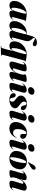

<svg xmlns="http://www.w3.org/2000/svg" viewBox="2070 -2845 1020 5200"><g transform="rotate(90 2580.0 -245.0)"><path d="M453 -121Q442 -80 444.8 -66.5Q447.5 -53 458 -53Q468 -53 478.5 -61.5Q489 -70 504.5 -91Q509 -97 510.2 -98.5Q511.5 -100 513.5 -100Q519.5 -100 512.5 -85Q494.5 -45.5 451.2 -17.8Q408 10 344 10Q302.5 10 286.8 -6.2Q271 -22.5 271 -51Q271 -60 273.5 -74.8Q276 -89.5 279 -104Q252.5 -46 218 -18Q183.5 10 127 10Q69 10 37.2 -24.8Q5.5 -59.5 5.5 -120Q5.5 -184.5 32.2 -245Q59 -305.5 107 -353.5Q155 -401.5 219.5 -429.8Q284 -458 359.5 -458Q410 -458 455 -450.8Q500 -443.5 528.2 -434.5Q556.5 -425.5 556.5 -420Q556.5 -414 550 -412.2Q543.5 -410.5 536.5 -408.2Q529.5 -406 527.5 -398ZM189 -103.5Q189 -68.5 195.8 -56.2Q202.5 -44 212 -44Q242.5 -44 272.8 -125.8Q303 -207.5 341 -357.5Q351.5 -398 351.2 -421.5Q351 -445 330 -445Q311 -445 291 -422.8Q271 -400.5 252.8 -363.5Q234.5 -326.5 220.2 -281.5Q206 -236.5 197.5 -190.2Q189 -144 189 -103.5Z M1065.5 -85Q1047.5 -45.5 1004.2 -17.8Q961 10 897 10Q853 10 835.2 -7Q817.5 -24 817.5 -51Q817.5 -63 819 -76Q796 -37 760.8 -13.5Q725.5 10 674.5 10Q615.5 10 583.5 -23.5Q551.5 -57 551.5 -115Q551.5 -174.5 574.8 -235Q598 -295.5 640 -346Q682 -396.5 738.8 -427.2Q795.5 -458 862 -458Q896 -458 918 -450.5L956 -589.5Q978 -668.5 1023.5 -701.8Q1069 -735 1136.5 -735Q1184 -735 1208 -717Q1232 -699 1232 -674Q1232 -652.5 1216.8 -638Q1201.5 -623.5 1175 -623.5Q1150 -623.5 1122.2 -637.8Q1094.5 -652 1069.8 -666.2Q1045 -680.5 1029 -680.5Q1019 -680.5 1012.2 -673.5Q1005.5 -666.5 1005.5 -655.5Q1005.5 -640.5 1017.5 -626.2Q1029.5 -612 1045.8 -595Q1062 -578 1075.5 -554.2Q1089 -530.5 1093.5 -497Q1098 -463.5 1085 -416L1001.5 -104Q988 -53 1011 -53Q1021 -53 1031.5 -61.5Q1042 -70 1057.5 -91Q1062 -97 1063.2 -98.5Q1064.5 -100 1066.5 -100Q1072.5 -100 1065.5 -85ZM735 -104Q735 -69 743 -56.5Q751 -44 762 -44Q776.5 -44 798.8 -70.8Q821 -97.5 840 -167.5L905.5 -405.5Q909 -422.5 905 -433.8Q901 -445 879 -445Q858.5 -445 838 -422.5Q817.5 -400 799 -362.8Q780.5 -325.5 766 -280.5Q751.5 -235.5 743.2 -189.5Q735 -143.5 735 -104Z M1493.5 237 1223 244.5Q1217 244.5 1217 241Q1217 236.5 1223.5 236Q1250.5 232 1262.2 228.2Q1274 224.5 1279.2 213.2Q1284.5 202 1291.5 177L1369 -97.5Q1344 -41 1309.2 -15.5Q1274.5 10 1221 10Q1162.5 10 1131 -25Q1099.5 -60 1099.5 -120Q1099.5 -184.5 1126.2 -245Q1153 -305.5 1201.2 -353.5Q1249.5 -401.5 1313.8 -429.8Q1378 -458 1453 -458Q1503.5 -458 1548.5 -450.8Q1593.5 -443.5 1621.8 -434.5Q1650 -425.5 1650 -420Q1650 -414 1643.5 -412.2Q1637 -410.5 1630 -408.2Q1623 -406 1621 -398L1465.5 184.5Q1459 208 1460.8 215.2Q1462.5 222.5 1476 225L1492.5 228Q1501.5 230 1501.5 233Q1501.5 237 1493.5 237ZM1283 -103.5Q1283 -68.5 1289.8 -56.2Q1296.5 -44 1306 -44Q1336.5 -44 1366.8 -125.8Q1397 -207.5 1435 -357Q1445.5 -398 1445.2 -421.5Q1445 -445 1424 -445Q1405 -445 1385 -422.8Q1365 -400.5 1346.8 -363.5Q1328.5 -326.5 1314.2 -281.5Q1300 -236.5 1291.5 -190.2Q1283 -144 1283 -103.5Z M2183 -117Q2188 -117 2182 -109Q2151.5 -57 2100 -23.5Q2048.5 10 1993.5 10Q1927 10 1927 -45Q1927 -72 1938 -108.2Q1949 -144.5 1957.5 -172.5Q1921.5 -102.5 1879.5 -62.8Q1837.5 -23 1796.5 -6.5Q1755.5 10 1722.5 10Q1674.5 10 1656.2 -20.5Q1638 -51 1655 -109L1719.5 -327Q1731.5 -367.5 1728.2 -381.2Q1725 -395 1714.5 -395Q1705 -395 1694.2 -386.5Q1683.5 -378 1668 -357Q1663.5 -351 1662.2 -349.5Q1661 -348 1659 -348Q1653.5 -348 1660 -363Q1678 -403 1722.2 -430.5Q1766.5 -458 1837.5 -458Q1896 -458 1907.8 -430.5Q1919.5 -403 1902 -345L1843.5 -149.5Q1831 -108.5 1834.5 -94Q1838 -79.5 1854 -79.5Q1874.5 -79.5 1910 -120.2Q1945.5 -161 1978.5 -253Q1990 -287 1996.5 -321Q2003 -355 2003 -372Q2003 -384 1998 -391.2Q1993 -398.5 1993 -409Q1993 -431.5 2031.5 -444.8Q2070 -458 2142 -458Q2185 -458 2193.2 -443Q2201.5 -428 2191 -391L2114 -124Q2105.5 -94.5 2106.8 -81.8Q2108 -69 2118 -69Q2128 -69 2140.2 -77.8Q2152.5 -86.5 2174 -111Q2180 -117 2183 -117Z M2416.5 -496Q2380.5 -496 2360 -514.2Q2339.5 -532.5 2339.5 -561Q2339.5 -587 2354.8 -611.5Q2370 -636 2397.2 -652Q2424.5 -668 2461 -668Q2505.5 -668 2525.2 -649.8Q2545 -631.5 2545 -603.5Q2545 -559.5 2512 -527.8Q2479 -496 2416.5 -496ZM2417 -121Q2405 -80.5 2408.2 -66.8Q2411.5 -53 2422 -53Q2432 -53 2442.5 -61.5Q2453 -70 2468.5 -91Q2473 -97 2474.2 -98.5Q2475.5 -100 2477.5 -100Q2483.5 -100 2476.5 -85Q2458.5 -45.5 2414 -17.8Q2369.5 10 2298 10Q2239.5 10 2228 -17.8Q2216.5 -45.5 2233.5 -103L2300.5 -324Q2309.5 -353.5 2308 -366.2Q2306.5 -379 2296.5 -379Q2287 -379 2274.8 -370.5Q2262.5 -362 2240.5 -337Q2234.5 -331 2231.5 -331Q2228 -331 2232.5 -339Q2263 -391 2311.2 -424.5Q2359.5 -458 2415 -458Q2463 -458 2481.5 -427.5Q2500 -397 2482.5 -339Z M2684.5 -2.5Q2705 -2.5 2719.5 -21Q2734 -39.5 2734.5 -67Q2735.5 -94.5 2718.5 -115.2Q2701.5 -136 2665.5 -162Q2615.5 -199 2589.8 -231.8Q2564 -264.5 2567.5 -306.5Q2571.5 -347 2598 -382.8Q2624.5 -418.5 2672.8 -440.8Q2721 -463 2789.5 -463Q2876 -463 2918.8 -432Q2961.5 -401 2963 -363Q2964 -333.5 2949.5 -315.5Q2935 -297.5 2912 -297.5Q2883 -297.5 2864 -318.2Q2845 -339 2833.5 -393Q2826.5 -426 2814 -438.5Q2801.5 -451 2781.5 -451Q2760.5 -451 2747.2 -433.5Q2734 -416 2733.5 -386Q2733 -365.5 2741.2 -347.2Q2749.5 -329 2771 -308.5Q2792.5 -288 2831.5 -259Q2879 -224 2898.8 -194.8Q2918.5 -165.5 2911.5 -126.5Q2900.5 -68 2838.2 -29Q2776 10 2679.5 10Q2617 10 2578.2 -5.8Q2539.5 -21.5 2522 -46.5Q2504.5 -71.5 2504.5 -99Q2504.5 -125 2517.2 -143Q2530 -161 2554.5 -161Q2586 -161 2603 -138.8Q2620 -116.5 2631 -65Q2638 -30.5 2649.8 -16.5Q2661.5 -2.5 2684.5 -2.5Z M3172 -496Q3136 -496 3115.5 -514.2Q3095 -532.5 3095 -561Q3095 -587 3110.2 -611.5Q3125.5 -636 3152.8 -652Q3180 -668 3216.5 -668Q3261 -668 3280.8 -649.8Q3300.5 -631.5 3300.5 -603.5Q3300.5 -559.5 3267.5 -527.8Q3234.5 -496 3172 -496ZM3172.5 -121Q3160.5 -80.5 3163.8 -66.8Q3167 -53 3177.5 -53Q3187.5 -53 3198 -61.5Q3208.5 -70 3224 -91Q3228.5 -97 3229.8 -98.5Q3231 -100 3233 -100Q3239 -100 3232 -85Q3214 -45.5 3169.5 -17.8Q3125 10 3053.5 10Q2995 10 2983.5 -17.8Q2972 -45.5 2989 -103L3056 -324Q3065 -353.5 3063.5 -366.2Q3062 -379 3052 -379Q3042.5 -379 3030.2 -370.5Q3018 -362 2996 -337Q2990 -331 2987 -331Q2983.5 -331 2988 -339Q3018.5 -391 3066.8 -424.5Q3115 -458 3170.5 -458Q3218.5 -458 3237 -427.5Q3255.5 -397 3238 -339Z M3575.5 -446.5Q3551 -446.5 3522.8 -404.2Q3494.5 -362 3482 -280.5Q3466.5 -181.5 3491.5 -135Q3516.5 -88.5 3575 -88.5Q3613.5 -88.5 3645.2 -110.2Q3677 -132 3703 -180.5Q3706.5 -187 3711 -185.5Q3717 -184 3713 -175Q3674.5 -84.5 3610.2 -37.2Q3546 10 3456.5 10Q3365 10 3318 -50Q3271 -110 3289.5 -215.5Q3301.5 -285 3341 -341Q3380.5 -397 3439.8 -430Q3499 -463 3571.5 -463Q3661 -463 3702.8 -426.2Q3744.5 -389.5 3737.5 -338.5Q3733.5 -309 3712.5 -295.5Q3691.5 -282 3667 -282Q3640.5 -282 3622.8 -299Q3605 -316 3607 -346Q3608 -365 3609.2 -373.2Q3610.5 -381.5 3610.5 -402Q3610.5 -420.5 3602.5 -433.5Q3594.5 -446.5 3575.5 -446.5Z M3959.5 -496Q3923.5 -496 3903 -514.2Q3882.5 -532.5 3882.5 -561Q3882.5 -587 3897.8 -611.5Q3913 -636 3940.2 -652Q3967.5 -668 4004 -668Q4048.5 -668 4068.2 -649.8Q4088 -631.5 4088 -603.5Q4088 -559.5 4055 -527.8Q4022 -496 3959.5 -496ZM3960 -121Q3948 -80.5 3951.2 -66.8Q3954.5 -53 3965 -53Q3975 -53 3985.5 -61.5Q3996 -70 4011.5 -91Q4016 -97 4017.2 -98.5Q4018.5 -100 4020.5 -100Q4026.5 -100 4019.5 -85Q4001.5 -45.5 3957 -17.8Q3912.5 10 3841 10Q3782.5 10 3771 -17.8Q3759.5 -45.5 3776.5 -103L3843.5 -324Q3852.5 -353.5 3851 -366.2Q3849.5 -379 3839.5 -379Q3830 -379 3817.8 -370.5Q3805.5 -362 3783.5 -337Q3777.5 -331 3774.5 -331Q3771 -331 3775.5 -339Q3806 -391 3854.2 -424.5Q3902.5 -458 3958 -458Q4006 -458 4024.5 -427.5Q4043 -397 4025.5 -339Z M4359 -463Q4425.5 -463 4473.8 -437Q4522 -411 4546.5 -363.8Q4571 -316.5 4564.5 -253.5Q4557 -181 4521.2 -121.2Q4485.5 -61.5 4422.2 -25.8Q4359 10 4268 10Q4206 10 4158.8 -16Q4111.5 -42 4087.2 -89.2Q4063 -136.5 4069 -199Q4077 -274.5 4113.5 -334Q4150 -393.5 4212.2 -428.2Q4274.5 -463 4359 -463ZM4268 -8.5Q4283.5 -8.5 4300.8 -35.2Q4318 -62 4334.5 -105.5Q4351 -149 4364.5 -200.2Q4378 -251.5 4386.5 -301.8Q4395 -352 4395.5 -391.5Q4396 -424 4387.5 -434.2Q4379 -444.5 4365.5 -444.5Q4349.5 -444.5 4332.2 -417.8Q4315 -391 4298.5 -347.5Q4282 -304 4268.5 -252.8Q4255 -201.5 4247 -151.2Q4239 -101 4238 -61.5Q4237.5 -29.5 4245.8 -19Q4254 -8.5 4268 -8.5ZM4439 -627.5Q4477.5 -699 4529.5 -699Q4560.5 -699 4570.5 -681Q4580.5 -663 4576 -645Q4568.5 -616 4547 -596Q4525.5 -576 4499.5 -561.5L4373 -490Q4369 -488 4367.5 -490.5Q4366.5 -491.5 4369 -496.5Z M4603 -331Q4598 -331 4604 -339Q4634.5 -391 4686.2 -424.5Q4738 -458 4792.5 -458Q4859 -458 4859 -403Q4859 -376 4848 -339.8Q4837 -303.5 4828.5 -275.5Q4864.5 -345.5 4907 -385.2Q4949.5 -425 4990.8 -441.5Q5032 -458 5065 -458Q5114 -458 5132.5 -427.5Q5151 -397 5133.5 -339L5069 -121Q5057 -80.5 5060.2 -66.8Q5063.5 -53 5074 -53Q5084 -53 5094.5 -61.5Q5105 -70 5120.5 -91Q5125 -97 5126.2 -98.5Q5127.5 -100 5129.5 -100Q5135.5 -100 5128.5 -85Q5110.5 -45.5 5066.5 -17.8Q5022.5 10 4951 10Q4892.5 10 4881 -17.8Q4869.5 -45.5 4886.5 -103L4945 -298.5Q4957.5 -340 4954.2 -354.2Q4951 -368.5 4933.5 -368.5Q4912.5 -368.5 4876.5 -328Q4840.5 -287.5 4807.5 -195Q4796 -161.5 4789.5 -127.5Q4783 -93.5 4783 -76Q4783 -64 4788 -56.8Q4793 -49.5 4793 -39Q4793 -16.5 4754.5 -3.2Q4716 10 4644 10Q4601.5 10 4593 -5.2Q4584.5 -20.5 4595 -57L4672 -324Q4680.5 -353.5 4679.2 -366.2Q4678 -379 4668 -379Q4658.5 -379 4646.2 -370.5Q4634 -362 4612 -337Q4606 -331 4603 -331Z"/></g></svg>

Font: Fraunces 144pt S000 Black
Style: Italic
Weight: 900
Italic angle: -16°
Version: Version 1.000; ttfautohint (v1.8.3)